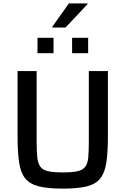

<svg xmlns="http://www.w3.org/2000/svg" viewBox="-20 -1109 744 1137"><path d="M352 8Q263 8 209.5 -5.5Q156 -19 129 -53Q102 -87 93 -148Q84 -209 84 -304V-688H197V-269Q197 -211 201 -175.5Q205 -140 219.5 -121Q234 -102 265.5 -95Q297 -88 352 -88Q408 -88 439 -95Q470 -102 484.5 -121Q499 -140 502.5 -175.5Q506 -211 506 -269V-688H619V-304Q619 -209 610 -148Q601 -87 574.5 -53Q548 -19 494.5 -5.5Q441 8 352 8ZM202 -794V-885H297V-794ZM407 -794V-885H502V-794ZM290 -946V-951L388 -1089H498V-1084L368 -946Z"/></svg>

Font: Saira Medium
Style: Regular
Weight: 500
Designer: Hector Gatti with collaboration of the Omnibus-Type team
Foundry: Omnibus-Type
Version: Version 1.100; ttfautohint (v1.8.3)